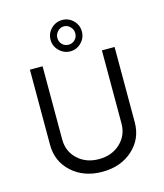

<svg xmlns="http://www.w3.org/2000/svg" viewBox="-119 -888 844 986"><g transform="rotate(-15 303.5 -395.5)"><path d="M304.7 -632.3Q270.5 -632.3 245.6 -657Q220.7 -681.6 220.7 -715.8Q220.7 -750 245.4 -774.4Q270 -798.8 304.7 -798.8Q338.4 -798.8 362.8 -774.4Q387.2 -750 387.2 -715.8Q387.2 -681.6 362.8 -657Q338.4 -632.3 304.7 -632.3ZM304.7 -667.5Q324.2 -667.5 338.1 -681.4Q352.1 -695.3 352.1 -715.8Q352.1 -735.4 337.9 -750.2Q323.7 -765.1 304.7 -765.1Q284.7 -765.1 270.8 -750.2Q256.8 -735.4 256.8 -715.8Q256.8 -695.3 270.5 -681.4Q284.2 -667.5 304.7 -667.5ZM303.2 7.8Q205.6 7.8 142.1 -49.6Q78.6 -106.9 78.6 -195.3V-595.2H146V-206.5Q146 -142.6 190.4 -101.1Q234.9 -59.6 303.2 -59.6Q371.6 -59.6 416.5 -101.3Q461.4 -143.1 461.4 -206.5V-595.2H528.8V-195.3Q528.8 -106.9 465.1 -49.6Q401.4 7.8 303.2 7.8Z"/></g></svg>

Font: Now
Style: Regular
Weight: 400
Designer: Alfredo Marco Pradil
Foundry: Alfredo Marco Pradil
Version: Version 1.200;hotconv 1.0.109;makeotfexe 2.5.65596